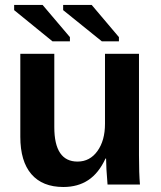

<svg xmlns="http://www.w3.org/2000/svg" viewBox="-20 -745 651 775"><path d="M62 -527.8H199.2V-231.9Q199.2 -92.8 293 -92.8Q342.8 -92.8 373.3 -135.3Q403.8 -177.7 403.8 -245.1V-527.8H541V-118.2Q541 -45.4 544.9 0H414.1Q408.2 -70.3 408.2 -105H405.8Q378.4 -45.9 336.4 -18.1Q294.4 9.8 235.8 9.8Q151.4 9.8 106.7 -42Q62 -93.8 62 -192.9ZM391.1 -578.1 234.9 -704.1V-725.1H350.1L460 -595.2V-578.1ZM191.9 -578.1 37.1 -704.1V-725.1H151.9L262.2 -595.2V-578.1Z"/></svg>

Font: Libra Sans Modern
Style: Bold
Weight: 700
Foundry: Stefan Peev, Context Ltd
Version: Version 1.000